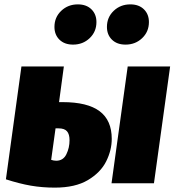

<svg xmlns="http://www.w3.org/2000/svg" viewBox="-20 -838 802 878"><path d="M491 -203Q491 -151 465.5 -100Q440 -49 382 -14.5Q324 20 231 20Q173 20 121 11Q69 2 7 -18L78 -534H272L250 -371H266Q380 -371 435.5 -329.5Q491 -288 491 -203ZM758 -534 684 0H490L564 -534ZM298 -197Q298 -224 286.5 -237.5Q275 -251 248 -251H234L214 -107Q226 -103 237 -103Q269 -103 283.5 -132.5Q298 -162 298 -197ZM229 -715Q229 -759 260 -788.5Q291 -818 336 -818Q375 -818 398 -795.5Q421 -773 421 -737Q421 -693 390 -663.5Q359 -634 314 -634Q275 -634 252 -656.5Q229 -679 229 -715ZM469 -715Q469 -759 500 -788.5Q531 -818 576 -818Q615 -818 638 -795.5Q661 -773 661 -737Q661 -693 630 -663.5Q599 -634 554 -634Q515 -634 492 -656.5Q469 -679 469 -715Z"/></svg>

Font: FiraGO Heavy
Style: Italic
Weight: 900
Italic angle: -8°
Designer: bBox Type GmbH
Foundry: bBox Type GmbH
Version: Version 1.001